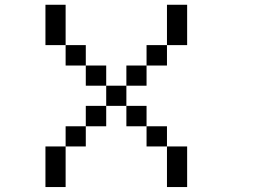

<svg xmlns="http://www.w3.org/2000/svg" viewBox="-20 -712 1040 790"><path d="M167 -526.4V-692.4H250V-526.4H333V-442.4H417V-359.4H500V-442.4H583V-526.4H667V-692.4H750V-526.4H667V-442.4H583V-359.4H500V-276.4H583V-192.4H667V-109.4H750V57.6H667V-109.4H583V-192.4H500V-276.4H417V-359.4H333V-442.4H250V-526.4ZM167 57.6V-109.4H250V-192.4H333V-276.4H417V-192.4H333V-109.4H250V57.6Z"/></svg>

Font: KH Dot Kodenmachou 12
Style: Regular
Weight: 400
Designer: Original version for X68000 by Keitarou Hiraki (http://hp.vector.co.jp/authors/VA000874/) / TrueType conversion by Homem
Version: Version 1.00.20150527